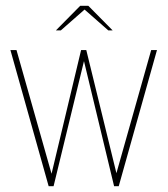

<svg xmlns="http://www.w3.org/2000/svg" viewBox="-20 -643 581 663"><path d="M16 -470H37L158 -43L260 -470H278L382 -45L502 -470H522L390 0H374L270 -432L165 0H148ZM173 -538 257 -623H285L369 -538H354L272 -610L190 -538Z"/></svg>

Font: Smooch Sans Thin
Style: Regular
Weight: 100
Designer: Robert E. Leuschke
Foundry: Robert E. Leuschke
Version: Version 1.010